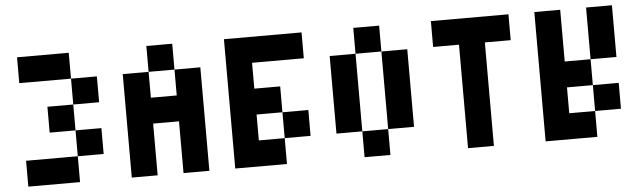

<svg xmlns="http://www.w3.org/2000/svg" viewBox="-45 -847 3371 1011"><g transform="rotate(-5 1640.5 -342.0)"><path d="M68.4 -546.9V-683.6H341.8V-546.9ZM68.4 0V-136.7H341.8V0ZM478.5 -136.7H341.8V-273.4H478.5ZM341.8 -273.4H205.1V-410.2H341.8ZM478.5 -410.2H341.8V-546.9H478.5Z M888.7 -546.9H752V-683.6H888.7ZM615.2 -546.9H752V-410.2H888.7V-546.9H1025.4V0H888.7V-273.4H752V0H615.2Z M1572.3 -136.7H1435.5V-273.4H1572.3ZM1572.3 -683.6V-546.9H1298.8V-410.2H1435.5V-273.4H1298.8V-136.7H1435.5V0H1162.1V-683.6Z M1982.4 -546.9H1845.7V-683.6H1982.4ZM1982.4 0H1845.7V-136.7H1982.4ZM1982.4 -546.9H2119.1V-136.7H1982.4ZM1709 -546.9H1845.7V-136.7H1709Z M2392.6 -546.9H2255.9V-683.6H2666V-546.9H2529.3V0H2392.6Z M3076.2 -683.6H3212.9V-410.2H3076.2ZM2802.7 -683.6H2939.5V-410.2H3076.2V-273.4H2939.5V-136.7H3076.2V0H2802.7ZM3212.9 -136.7H3076.2V-273.4H3212.9Z"/></g></svg>

Font: DatCub
Style: Bold
Weight: 700
Designer: GGBot
Version: 1.00